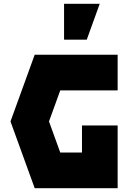

<svg xmlns="http://www.w3.org/2000/svg" viewBox="-20 -987 707 1007"><path d="M162 -700H597V-513H296L237 -350L296 -187H410V-329H597V0H162L35 -350ZM316 -967H503L435 -779H316Z"/></svg>

Font: Clickuper
Style: Bold
Weight: 700
Designer: Denis Ignatov
Foundry: Denis Ignatov
Version: Version 1.10 April 16, 2021